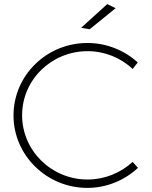

<svg xmlns="http://www.w3.org/2000/svg" viewBox="-20 -914 743 938"><path d="M504 -894 376 -778 418 -771 545 -874ZM628 -577 653 -609C588 -668 501 -704 407 -704C208 -704 46 -546 46 -350C46 -155 208 4 407 4C500 4 589 -33 654 -94L628 -123C569 -69 491 -37 408 -37C231 -37 88 -178 88 -351C88 -524 231 -664 408 -664C491 -664 570 -632 628 -577Z"/></svg>

Font: Montserrat arm ExtraLight
Style: Regular
Weight: 275
Designer: Julieta Ulanovsky
Foundry: Julieta Ulanovsky
Version: Version 6.000;PS 006.000;hotconv 1.0.88;makeotf.lib2.5.64775